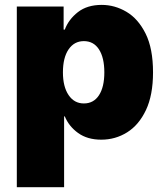

<svg xmlns="http://www.w3.org/2000/svg" viewBox="-20 -573 686 797"><path d="M49.8 204.1V-545.9H244.1V-450.2H249Q264.6 -492.2 303.2 -522.5Q341.8 -552.7 402.3 -552.7Q456.5 -552.7 505.1 -523.9Q553.7 -495.1 584.5 -433.3Q615.2 -371.6 615.2 -272.5Q615.2 -178.2 585.9 -116.2Q556.6 -54.2 507.8 -23.7Q459 6.8 400.4 6.8Q342.8 6.8 304.4 -20.8Q266.1 -48.3 249 -89.8H246.1V204.1ZM328.1 -143.6Q368.7 -143.6 390.9 -177.7Q413.1 -211.9 413.1 -272.5Q413.1 -333.5 390.9 -367.9Q368.7 -402.3 328.1 -402.3Q288.1 -402.3 264.6 -367.9Q241.2 -333.5 241.2 -272.5Q241.2 -213.4 264.6 -178.5Q288.1 -143.6 328.1 -143.6Z"/></svg>

Font: Inter Black
Style: Regular
Weight: 900
Designer: Rasmus Andersson
Foundry: rsms
Version: Version 4.000;git-a52131595